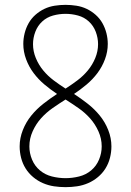

<svg xmlns="http://www.w3.org/2000/svg" viewBox="-20 -763 540 791"><path d="M250 8Q226 8 202.5 4.5Q179 1 157 -8.5Q135 -18 116.5 -33.5Q98 -49 85.5 -69Q73 -89 67 -112.5Q61 -136 61 -160Q61 -194 74 -227Q87 -260 109 -287Q131 -314 158.5 -335.5Q186 -357 215 -376Q188 -394 163 -415Q138 -436 118.5 -462Q99 -488 87.5 -519Q76 -550 76 -582Q76 -604 81.5 -626Q87 -648 98 -667.5Q109 -687 126 -702Q143 -717 163 -726.5Q183 -736 205.5 -739.5Q228 -743 250 -743Q272 -743 294.5 -739.5Q317 -736 337 -726.5Q357 -717 374 -702Q391 -687 402 -667.5Q413 -648 418.5 -626Q424 -604 424 -582Q424 -550 412.5 -519Q401 -488 381.5 -462Q362 -436 337 -415Q312 -394 285 -376Q314 -357 341.5 -335.5Q369 -314 391 -287Q413 -260 426 -227Q439 -194 439 -160Q439 -136 433 -112.5Q427 -89 414.5 -69Q402 -49 383.5 -33.5Q365 -18 343 -8.5Q321 1 297.5 4.5Q274 8 250 8ZM250 -398Q275 -414 299 -432Q323 -450 342 -473Q361 -496 372.5 -524Q384 -552 384 -581Q384 -607 374.5 -632Q365 -657 346 -674.5Q327 -692 301.5 -699Q276 -706 250 -706Q224 -706 198.5 -699Q173 -692 154 -674.5Q135 -657 125.5 -632Q116 -607 116 -581Q116 -552 127.5 -524Q139 -496 158 -473Q177 -450 201 -432Q225 -414 250 -398ZM250 -29Q278 -29 306 -36Q334 -43 355.5 -61Q377 -79 388 -105.5Q399 -132 399 -160Q399 -192 385.5 -222Q372 -252 351 -275.5Q330 -299 303.5 -317.5Q277 -336 250 -353Q223 -336 196.5 -317.5Q170 -299 149 -275.5Q128 -252 114.5 -222Q101 -192 101 -160Q101 -132 112 -105.5Q123 -79 144.5 -61Q166 -43 194 -36Q222 -29 250 -29Z"/></svg>

Font: Iosevka Extralight
Style: Regular
Weight: 200
Monospace: yes
Designer: Belleve Invis
Foundry: Belleve Invis
Version: Version 32.0.1; ttfautohint (v1.8.4)